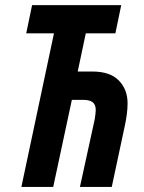

<svg xmlns="http://www.w3.org/2000/svg" viewBox="-20 -734 567 754"><path d="M64 0 191.9 -603H83L106 -713.9H456.1L433.1 -603H316.9L285.2 -453.1H342.8Q412.1 -453.1 446.5 -418Q481 -382.8 481 -328.1Q481 -307.1 478 -285.2Q475.1 -263.2 471.2 -245.1L418.9 0H293.9L352.1 -266.1Q353.5 -274.9 354.7 -285.2Q356 -295.4 356 -301.8Q356 -323.7 343.5 -332.8Q331.1 -341.8 308.1 -341.8H262.2L189 0Z"/></svg>

Font: Open Sans Condensed
Style: Bold Italic
Weight: 700
Width: 3
Italic angle: -12°
Designer: Monotype Design Team
Foundry: Monotype Imaging Inc.
Version: Version 3.003; ttfautohint (v1.8.4)